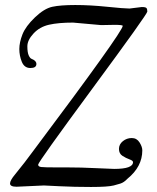

<svg xmlns="http://www.w3.org/2000/svg" viewBox="-20 -735 627 765"><path d="M155 4 46 9Q20 9 20 -4Q20 -16 40 -40Q80 -89 112 -133Q469 -609 469 -632Q469 -636 436 -636L383 -635L271 -645Q213 -645 175.5 -636.5Q138 -628 113.5 -601.5Q89 -575 89 -550.5Q89 -526 94.5 -514Q100 -502 107 -500Q125 -493 125 -480Q125 -464 101 -464Q77 -464 67 -488.5Q57 -513 57 -539.5Q57 -566 69.5 -598Q82 -630 119 -665.5Q156 -701 188.5 -708Q221 -715 280 -715Q339 -715 407 -708Q475 -701 496 -701L545 -707Q560 -707 563.5 -703Q567 -699 567 -689Q567 -679 349.5 -384Q132 -89 132 -79Q132 -71 144.5 -69.5Q157 -68 205 -68H248Q304 -68 362.5 -65Q421 -62 435 -62Q510 -62 510 -89Q510 -95 496 -100Q482 -105 468 -114Q454 -123 454 -141.5Q454 -160 469.5 -172.5Q485 -185 505 -185Q525 -185 536 -167.5Q547 -150 547 -136Q547 -71 488 -23Q474 -8 459.5 -3.5Q445 1 433 4Q409 10 342.5 10Q276 10 216.5 7Q157 4 155 4Z"/></svg>

Font: Sorts Mill Goudy
Style: Italic
Weight: 400
Italic angle: -7.40001°
Version: Version 003.101